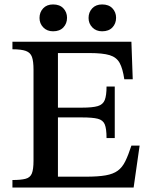

<svg xmlns="http://www.w3.org/2000/svg" viewBox="-20 -845 677 865"><path d="M582 0H36V-34Q74 -34 95 -39.5Q116 -45 123.5 -63.5Q131 -82 131 -121V-531Q131 -569 124 -588.5Q117 -608 96.5 -615.5Q76 -623 36 -623V-657H572L578 -488H540Q533 -536 519 -561.5Q505 -587 474 -596.5Q443 -606 383 -606H241V-360H349Q397 -360 420.5 -367Q444 -374 452 -394.5Q460 -415 460 -455H497V-223H460Q460 -265 452 -284.5Q444 -304 420.5 -310Q397 -316 349 -316H241V-49H367Q422 -49 456 -55Q490 -61 510.5 -76Q531 -91 544.5 -118.5Q558 -146 572 -189H609ZM440 -704Q413 -704 396 -721.5Q379 -739 379 -764Q379 -790 395.5 -807.5Q412 -825 440 -825Q470 -825 486.5 -807.5Q503 -790 503 -765Q503 -739 486.5 -721.5Q470 -704 440 -704ZM219 -704Q192 -704 175 -721.5Q158 -739 158 -764Q158 -790 174.5 -807.5Q191 -825 219 -825Q249 -825 265.5 -807.5Q282 -790 282 -765Q282 -739 265.5 -721.5Q249 -704 219 -704Z"/></svg>

Font: STIX Two Text Medium
Style: Regular
Weight: 500
Designer: Ross Mills, John Hudson & Paul Hanslow, Tiro Typeworks Ltd; with prior portions MicroPress Inc., and Coen Hoffman.
Foundry: Tiro Typeworks Ltd
Version: Version 2.13 b171